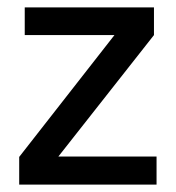

<svg xmlns="http://www.w3.org/2000/svg" viewBox="-20 -500 476 520"><path d="M32 0V-75L290 -405H47V-480H397V-405L138 -76H404V0Z"/></svg>

Font: Zen Kaku Gothic New Medium
Style: Regular
Weight: 500
Designer: Yoshimichi Ohira
Foundry: Positype
Version: Version 1.002